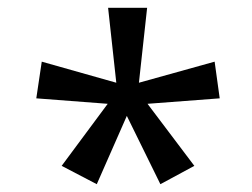

<svg xmlns="http://www.w3.org/2000/svg" viewBox="-20 -765 647 492"><path d="M138 -340 256 -499 73 -513 87 -607 278 -553 257 -745H357L336 -553L530 -607L543 -513L358 -499L478 -340L391 -293L305 -468L228 -293Z"/></svg>

Font: uoriya05
Style: Book
Weight: 400
Designer: Jelle Bosma - Monotype Design Team
Foundry: Monotype Imaging Inc.
Version: Version 2.003